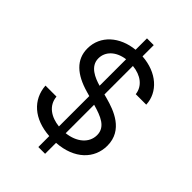

<svg xmlns="http://www.w3.org/2000/svg" viewBox="-267 -952 1175 1175"><g transform="rotate(45 321.0 -364.0)"><path d="M291.5 106.4H350.1V11.7C500 1.5 585 -86.4 585 -198.2C585 -334 457 -377.9 378.9 -399.4L350.1 -407.2V-653.8C423.3 -646.5 477.1 -607.4 484.4 -543.9H575.2C570.8 -647.9 481.4 -728 350.1 -736.8V-834H291.5V-735.4C168.5 -723.1 77.1 -645 77.1 -532.7C77.1 -436 145.5 -376 262.7 -342.8L291.5 -334.5V-71.8C218.8 -79.6 158.2 -117.7 151.9 -190.4H56.6C64.5 -76.2 150.9 2.4 291.5 11.7ZM167.5 -537.1C167.5 -597.2 215.8 -643.1 291.5 -653.3V-423.8C238.8 -439 167.5 -467.8 167.5 -537.1ZM350.1 -71.8V-317.9H350.6C428.2 -295.9 494.6 -270 494.6 -199.7C494.6 -129.9 434.1 -81.1 350.1 -71.8Z"/></g></svg>

Font: Raveo
Style: Regular
Weight: 400
Designer: Jakub Foglar, Rasmus Andersson (Inter)
Foundry: Jakubfoglar.com
Version: Version 1.100;Glyphs 3.2.3 (3260)